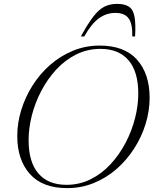

<svg xmlns="http://www.w3.org/2000/svg" viewBox="-20 -960 799 990"><path d="M751.5 -456Q751.5 -388.5 731 -321.5Q710.5 -254.5 672.2 -194.8Q634 -135 581.5 -89Q529 -43 464.2 -16.5Q399.5 10 326.5 10Q199 10 134 -63Q69 -136 69 -259Q69 -326.5 89.8 -393.5Q110.5 -460.5 148.5 -520.2Q186.5 -580 239.2 -626Q292 -672 356.5 -698.5Q421 -725 494 -725Q622 -725 686.8 -652Q751.5 -579 751.5 -456ZM127.5 -237.5Q127.5 -124 178 -65.5Q228.5 -7 322.5 -7Q390 -7 447.5 -35.8Q505 -64.5 550.2 -113.5Q595.5 -162.5 627.5 -223.5Q659.5 -284.5 676.2 -350.2Q693 -416 693 -477.5Q693 -591 642.5 -649.5Q592 -708 498 -708Q430.5 -708 373 -679.2Q315.5 -650.5 270.2 -601.5Q225 -552.5 193 -491.5Q161 -430.5 144.2 -364.8Q127.5 -299 127.5 -237.5ZM575 -893.5Q528 -893.5 489.2 -865Q450.5 -836.5 414.5 -772H397Q433.5 -839 462 -875.5Q490.5 -912 519 -926Q547.5 -940 583 -940Q622.5 -940 644.2 -926Q666 -912 673.2 -875.8Q680.5 -839.5 676.5 -772H662Q664 -837 643.2 -865.2Q622.5 -893.5 575 -893.5Z"/></svg>

Font: Newsreader Display Light
Style: Italic
Weight: 300
Italic angle: -17°
Designer: Hugues Gentile
Foundry: Production Type
Version: Version 1.001